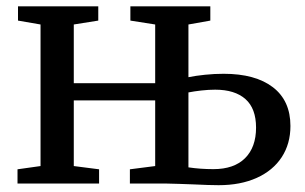

<svg xmlns="http://www.w3.org/2000/svg" viewBox="-20 -566 941 592"><path d="M575.5 2.5Q559.5 2 533.2 1Q507 0 495.5 0H380.5V-44L458.5 -54V-256.5H207.5V-54L285.5 -44V0H34V-44L105 -54V-490.5L35.5 -502.5V-546.5H283V-502.5L207.5 -490.5V-309.5H458.5V-490.5L382 -502.5V-546.5H628.5V-502.5L561 -490.5V-328Q583 -332.5 612 -335.5Q641 -338.5 669.5 -338.5Q767.5 -338.5 821.5 -297Q875.5 -255.5 875.5 -177.5Q875.5 -122.5 848.5 -81.2Q821.5 -40 771.5 -17.5Q721.5 5 654 5Q626.5 5 575.5 2.5ZM769.5 -172.5Q769.5 -231.5 736.8 -260.5Q704 -289.5 643.5 -289.5Q623.5 -289.5 601 -287Q578.5 -284.5 561 -281V-50Q597.5 -44.5 638 -44.5Q701.5 -44.5 735.5 -78.2Q769.5 -112 769.5 -172.5Z"/></svg>

Font: Merriweather 12pt
Style: Regular
Weight: 400
Designer: Eben Sorkin
Foundry: Eben Sorkin
Version: Version 2.100